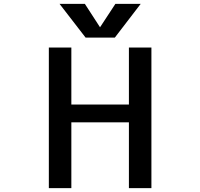

<svg xmlns="http://www.w3.org/2000/svg" viewBox="-20 -979 1040 1000"><path d="M351.6 -434.6H651.4V-731.4H768.6V1H651.4V-341.8H351.6V1H234.4V-731.4H351.6ZM501 -836.9 581.1 -959H712.9L578.1 -783.2H425.8L290 -959H421.9Z"/></svg>

Font: Gen Shin Gothic Monospace Medium
Style: Regular
Weight: 500
Designer: [Source Han Sans]
Ryoko NISHIZUKA  (kana & ideographs); Paul D. Hunt (Latin, Greek & Cyrillic); Wenlong ZHANG  (bopomofo
Version: Version 1.002.20150607